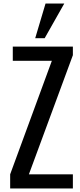

<svg xmlns="http://www.w3.org/2000/svg" viewBox="-20 -1076 457 1096"><path d="M38 0V-81L276 -729H53V-810H396V-761L145 -81H396V0ZM181 -858 240 -1056H347L235 -858Z"/></svg>

Font: Oswald
Style: Regular
Weight: 400
Designer: Vernon Adams
Foundry: Vernon Adams
Version: Version 4.103; ttfautohint (v1.8.3)